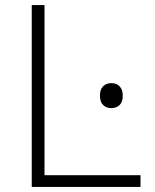

<svg xmlns="http://www.w3.org/2000/svg" viewBox="-20 -733 608 753"><path d="M104.5 0V-713H154.5V-46H531V0ZM416 -309Q397 -309 384.5 -321.2Q372 -333.5 372 -357.5Q372 -382.5 384.5 -394.8Q397 -407 417 -407Q437 -407 449.2 -394.2Q461.5 -381.5 461.5 -357.5Q461.5 -333.5 449.2 -321.2Q437 -309 416 -309Z"/></svg>

Font: Heraclito ExtraLight
Style: Regular
Weight: 200
Designer: Kostas Bartsokas (font) & Cristiano Sobral (main changes)
Foundry: Kostas Bartsokas (font) & Cristiano Sobral (main changes)
Version: Version 1.00;July 8, 2020;FontCreator 13.0.0.2655 64-bit